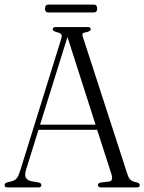

<svg xmlns="http://www.w3.org/2000/svg" viewBox="-20 -818 630 838"><path d="M160.5 -10.5Q160.5 0 148.5 0H12Q0 0 0 -10.5Q0 -17.5 10.5 -21.5L34.5 -28Q46.5 -31.5 54 -41.2Q61.5 -51 69 -76L247.5 -649.5Q251.5 -662.5 247.2 -668.5Q243 -674.5 227.5 -677.5Q210 -683 210 -689.5Q210 -700 223 -700H363.5Q376 -700 376 -689.5Q376 -682.5 359.5 -678Q344.5 -676 341.2 -671.8Q338 -667.5 342 -656L537 -55Q542 -39 551.2 -32Q560.5 -25 577 -22Q590 -18.5 590 -10.5Q590 0 577.5 0H420Q407.5 0 407.5 -10.5Q407.5 -19 420 -21.5L455.5 -25.5Q475.5 -28 466.5 -57.5L404 -251.5H148L94 -78Q86.5 -54 92.8 -42.5Q99 -31 117 -27L149 -21.5Q160.5 -19 160.5 -10.5ZM155 -274H397L274.5 -656.5ZM176.5 -780.5Q176.5 -798 191.5 -798H389Q404 -798 404 -780.5Q404 -763.5 389 -763.5H191.5Q176.5 -763.5 176.5 -780.5Z"/></svg>

Font: Fraunces 144pt S050 Light
Style: Regular
Weight: 300
Version: Version 1.000; ttfautohint (v1.8.3)